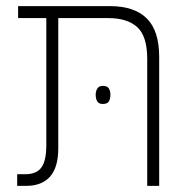

<svg xmlns="http://www.w3.org/2000/svg" viewBox="-20 -606 617 626"><path d="M36 0V-38H63Q99 -38 115 -60Q131 -82 131 -133V-547H39V-586H339Q418 -586 458.5 -546Q499 -506 499 -420V0H460V-414Q460 -488 427.5 -517.5Q395 -547 333 -547H170V-123Q170 -60 143 -30Q116 0 66 0ZM292 -297Q292 -309 297.5 -317.5Q303 -326 315 -326Q330 -326 335 -317.5Q340 -309 340 -297Q340 -284 335 -275.5Q330 -267 315 -267Q302 -267 297 -275.5Q292 -284 292 -297Z"/></svg>

Font: Noto Sans Hebrew SemiCondensed ExtraLight
Style: Regular
Weight: 200
Width: 4
Designer: Monotype Design Team
Foundry: Monotype Imaging Inc.
Version: Version 2.004; ttfautohint (v1.8.4.7-5d5b)